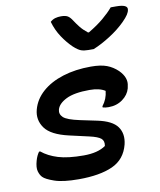

<svg xmlns="http://www.w3.org/2000/svg" viewBox="-91 -902 822 986"><g transform="rotate(-10 319.5 -409.5)"><path d="M431 -634H403Q381 -634 365.5 -639.5Q350 -645 327 -666Q299 -693 275 -729Q251 -765 238 -810Q250 -821 264 -825Q278 -829 294 -829Q317 -829 329 -822Q341 -815 353 -796Q364 -779 378.5 -760.5Q393 -742 417 -723H422Q469 -751 501 -778Q533 -805 554 -830H582Q644 -830 639 -803Q638 -792 629 -778Q620 -764 601 -745Q567 -711 520 -681Q473 -651 431 -634ZM400 -548Q452 -548 483.5 -536Q515 -524 540 -500Q581 -459 570 -416L568 -405Q559 -372 528 -349.5Q497 -327 455 -327Q437 -327 424 -331V-337Q450 -370 454 -412Q425 -431 373 -431Q293 -431 251 -410Q209 -389 201 -359Q195 -336 213.5 -318.5Q232 -301 298 -287L384 -269Q462 -253 488.5 -215.5Q515 -178 502 -124Q483 -49 416.5 -19Q350 11 240 11Q158 11 113.5 -4.5Q69 -20 56 -34Q45 -45 39 -65.5Q33 -86 43 -121Q50 -146 63 -164H69Q103 -136 153.5 -120.5Q204 -105 286 -105Q360 -105 401 -134Q406 -160 390.5 -173Q375 -186 331 -196L230 -219Q137 -240 106 -283.5Q75 -327 89 -379Q103 -431 146 -469Q189 -507 254.5 -527.5Q320 -548 400 -548Z"/></g></svg>

Font: Recursive Mn Csl St SmB
Style: Italic
Weight: 600
Italic angle: -15°
Monospace: yes
Version: Version 1.079;hotconv 1.0.112;makeotfexe 2.5.65598; ttfautoh